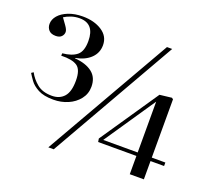

<svg xmlns="http://www.w3.org/2000/svg" viewBox="-124 -869 1129 1037"><g transform="rotate(20 441.0 -350.0)"><path d="M250 14 667 -714H697L281 14ZM713 0V-105H493L490 -124L717 -458L786 -466L794 -460V-125H872V-105H794V0ZM515 -125H713V-417ZM187 -237Q131 -237 98.5 -254.5Q66 -272 50 -294.5Q34 -317 25 -332L37 -340Q54 -307 86 -280.5Q118 -254 172 -254Q216 -254 241.5 -282.5Q267 -311 267 -375Q267 -438 238 -457.5Q209 -477 146 -475L147 -489Q201 -494 229 -517Q257 -540 257 -599Q257 -699 171 -699Q146 -699 123.5 -691.5Q101 -684 84 -673Q94 -659 109.5 -637.5Q125 -616 125 -603Q125 -588 114 -576.5Q103 -565 81 -565Q54 -565 41 -579.5Q28 -594 28 -615Q28 -641 47.5 -663.5Q67 -686 102.5 -700Q138 -714 184 -714Q250 -714 294.5 -685Q339 -656 339 -605Q339 -561 308 -530.5Q277 -500 221 -489V-487Q285 -482 321 -454Q357 -426 357 -373Q357 -332 332.5 -301Q308 -270 269.5 -253.5Q231 -237 187 -237Z"/></g></svg>

Font: Display Regular
Style: Regular
Weight: 400
Designer: Latin by Veronika Burian and Jose Scaglione. Greek by Irene Vlachou. Cyrillic by Vera Evstafieva.
Foundry: TypeTogether
Version: Version 3.002